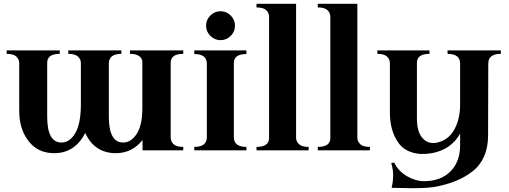

<svg xmlns="http://www.w3.org/2000/svg" viewBox="-20 -790 2676 1009"><path d="M663 -507V-525H943V-507Q877 -507 877 -460V-66Q877 -47 892 -32.5Q907 -18 943 -18V0H729V-54Q674 15 589 15Q477 15 428 -91Q373 15 265 15Q179 15 130 -48.5Q81 -112 81 -207V-459Q81 -478 66 -492.5Q51 -507 15 -507V-525H294V-507Q228 -507 228 -460V-177Q228 -41 303 -41Q347 -41 376 -91Q405 -141 405 -241V-459Q405 -478 390 -492.5Q375 -507 339 -507V-525H618V-507Q552 -507 552 -456V-177Q552 -41 627 -41Q669 -41 698.5 -86.5Q728 -132 728 -221V-465Q728 -482 712 -494.5Q696 -507 663 -507Z M1275 -18V0H1001V-18Q1067 -18 1067 -69V-455Q1067 -506 1001 -506V-525H1275V-506Q1209 -506 1209 -459V-69Q1209 -18 1275 -18ZM1085.5 -601.5Q1063 -624 1063 -655Q1063 -686 1085.5 -708.5Q1108 -731 1139 -731Q1170 -731 1192.5 -708.5Q1215 -686 1215 -655Q1215 -624 1192.5 -601.5Q1170 -579 1139 -579Q1108 -579 1085.5 -601.5Z M1328 0V-18Q1394 -18 1394 -65V-703Q1394 -722 1379 -736.5Q1364 -751 1328 -751V-770H1536V-66Q1536 -47 1551 -32.5Q1566 -18 1602 -18V0Z M1650 0V-18Q1716 -18 1716 -65V-703Q1716 -722 1701 -736.5Q1686 -751 1650 -751V-770H1858V-66Q1858 -47 1873 -32.5Q1888 -18 1924 -18V0Z M2332 -507V-525H2612V-507Q2546 -507 2546 -456L2545 -78Q2545 -15 2523.5 33Q2502 81 2462.5 111Q2423 141 2380 159Q2337 177 2281 189Q2237 199 2151 199Q2125 199 2088 198Q2051 197 2038 197Q2046 166 2046 129Q2046 101 2036 66L2052 65Q2073 109 2118 135.5Q2163 162 2209 162Q2296 162 2347 111Q2398 60 2398 -26V-88Q2350 -3 2249 15Q2190 25 2145.5 11Q2101 -3 2076.5 -36Q2052 -69 2040.5 -109.5Q2029 -150 2029 -197V-459Q2029 -478 2014 -492.5Q1999 -507 1963 -507V-525H2237V-507Q2171 -507 2171 -460V-167Q2171 -95 2202 -62.5Q2233 -30 2279 -41Q2338 -55 2368 -110Q2398 -165 2398 -241V-456Q2398 -507 2332 -507Z"/></svg>

Font: Uncial Antiqua
Style: Regular
Weight: 400
Designer: Astigmatic (AOETI)
Foundry: Astigmatic (AOETI)
Version: Version 1.000